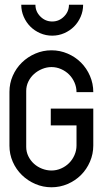

<svg xmlns="http://www.w3.org/2000/svg" viewBox="-20 -793 435 813"><path d="M375 -177Q375 -141 361 -108.5Q347 -76 323 -52Q299 -28 266.5 -14Q234 0 198 0Q162 0 129.5 -14Q97 -28 72.5 -52Q48 -76 34 -108Q20 -140 20 -176V-404Q20 -440 34 -472Q48 -504 72.5 -528Q97 -552 129.5 -566Q162 -580 198 -580Q234 -580 266.5 -566Q299 -552 323 -528Q347 -504 361 -471.5Q375 -439 375 -403H304Q304 -424 295.5 -443.5Q287 -463 272.5 -477.5Q258 -492 238.5 -500.5Q219 -509 198 -509Q178 -509 158.5 -501Q139 -493 124 -479.5Q109 -466 100 -447.5Q91 -429 91 -408V-171Q91 -150 100 -131.5Q109 -113 124 -99.5Q139 -86 158.5 -78.5Q178 -71 198 -71Q219 -71 238.5 -79.5Q258 -88 272.5 -102.5Q287 -117 295.5 -136.5Q304 -156 304 -177V-262H195V-333H375ZM130 -773Q130 -744 151 -723Q172 -702 201 -702Q230 -702 251 -723Q272 -744 272 -773H332Q332 -746 321.5 -722Q311 -698 293.5 -680.5Q276 -663 252 -652.5Q228 -642 201 -642Q174 -642 150 -652.5Q126 -663 108.5 -680.5Q91 -698 80.5 -722Q70 -746 70 -773H130Z"/></svg>

Font: Googee
Style: Regular
Weight: 400
Designer: Peter Wiegel
Foundry: CATFonts Peter Wiegel
Version: 1.000